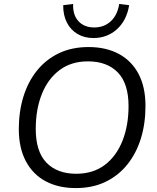

<svg xmlns="http://www.w3.org/2000/svg" viewBox="-20 -955 807 984"><path d="M368.3 8.9Q279.6 8.9 214.1 -26Q148.6 -60.9 112.5 -128.8Q76.4 -196.8 76.4 -293.7Q76.4 -383.2 100 -459.7Q123.7 -536.2 169.5 -593.3Q215.4 -650.3 281.8 -682.1Q348.2 -713.9 433.7 -713.9Q522.9 -713.9 588.4 -679Q653.9 -644.1 689.8 -576.7Q725.6 -509.2 725.6 -411.8Q725.6 -321.8 702 -245.3Q678.3 -168.8 632.4 -111.7Q586.6 -54.7 520.4 -22.9Q454.3 8.9 368.3 8.9ZM370.3 -64.5Q457.5 -64.5 517.2 -109.8Q576.8 -155.1 607.8 -233.7Q638.8 -312.2 638.8 -410.8Q638.8 -527.2 583.6 -583.9Q528.5 -640.5 430.7 -640.5Q344.5 -640.5 284.8 -595.4Q225.1 -550.3 194.2 -472.3Q163.2 -394.2 163.2 -294.6Q163.2 -177.8 218.3 -121.1Q273.5 -64.5 370.3 -64.5ZM459.1 -760Q412.9 -760 377.5 -780.7Q342.2 -801.4 322.8 -839.4Q303.4 -877.3 303.9 -928.4L354.7 -934.8Q352.7 -877.8 382.3 -846.1Q411.9 -814.3 463 -814.3Q513.7 -814.3 547.8 -846.1Q581.9 -877.8 591 -934.8L641.9 -928.4Q629.3 -850.4 579.3 -805.2Q529.2 -760 459.1 -760Z"/></svg>

Font: Nunito Sans 12pt ExtraLight
Style: Italic
Weight: 200
Italic angle: -9°
Designer: Vernon Adams
Foundry: Vernon Adams
Version: Version 3.101;gftools[0.9.27]